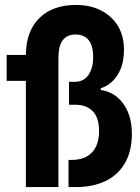

<svg xmlns="http://www.w3.org/2000/svg" viewBox="-20 -759 570 779"><path d="M85 0V-534Q85 -585 99.5 -623Q114 -661 141 -687Q168 -713 205 -726Q242 -739 288 -739Q346 -739 390 -716.5Q434 -694 458.5 -653.5Q483 -613 483 -557Q483 -514 470.5 -482Q458 -450 436.5 -429.5Q415 -409 389 -401V-394Q428 -388 456 -364.5Q484 -341 499.5 -303.5Q515 -266 515 -217Q515 -145 486.5 -96.5Q458 -48 407 -24Q356 0 288 0H258V-110H268Q308 -110 333 -124.5Q358 -139 370 -165.5Q382 -192 382 -226Q382 -282 356 -308Q330 -334 287 -334H260V-427H283Q320 -427 339 -455Q358 -483 358 -527Q358 -574 339.5 -596.5Q321 -619 286 -619Q253 -619 235 -596.5Q217 -574 217 -521V0ZM7 -431V-536H184V-431Z"/></svg>

Font: Mona Sans Condensed
Style: Bold
Weight: 700
Width: 3
Designer: Deni Anggara
Foundry: GitHub
Version: Version 2.000